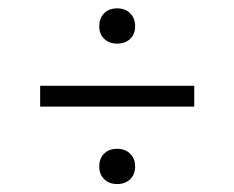

<svg xmlns="http://www.w3.org/2000/svg" viewBox="-20 -616 574 471"><path d="M223.5 -551.5Q223.5 -571.5 235.5 -583.5Q247.5 -595.5 267.5 -595.5Q287 -595.5 299.2 -583.5Q311.5 -571.5 311.5 -551.5Q311.5 -532 299.2 -520.5Q287 -509 267.5 -509Q248 -509 235.8 -520.5Q223.5 -532 223.5 -551.5ZM78.5 -354.5V-405.5H456.5V-354.5ZM223.5 -207.5Q223.5 -227.5 235.5 -239.2Q247.5 -251 267.5 -251Q287 -251 299.2 -239Q311.5 -227 311.5 -207.5Q311.5 -188 299.2 -176.2Q287 -164.5 267.5 -164.5Q248 -164.5 235.8 -176.2Q223.5 -188 223.5 -207.5Z"/></svg>

Font: Encode Sans Light
Style: Regular
Weight: 300
Designer: Multiple Designers
Foundry: Impallari Type
Version: Version 2.000